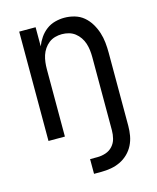

<svg xmlns="http://www.w3.org/2000/svg" viewBox="-110 -605 720 882"><g transform="rotate(-15 250.0 -164.0)"><path d="M227 200V130H262Q282 130 301.5 123.5Q321 117 334.5 102Q348 87 353 67.5Q358 48 358 28V-320Q358 -337 356 -353.5Q354 -370 349 -385.5Q344 -401 334.5 -415Q325 -429 312 -439Q299 -449 283 -453.5Q267 -458 250 -458Q233 -458 217 -453.5Q201 -449 188 -439Q175 -429 165.5 -415Q156 -401 151 -385.5Q146 -370 144 -353.5Q142 -337 142 -320V0H64V-520H142V-429Q150 -450 163 -469Q176 -488 194.5 -502Q213 -516 235.5 -522Q258 -528 280 -528Q305 -528 329 -521Q353 -514 371.5 -498.5Q390 -483 403 -461.5Q416 -440 423.5 -416.5Q431 -393 433.5 -368.5Q436 -344 436 -320V28Q436 51 432 74Q428 97 417.5 118Q407 139 390 155.5Q373 172 352 182Q331 192 308 196Q285 200 262 200Z"/></g></svg>

Font: Iosevka SS04
Style: Regular
Weight: 400
Monospace: yes
Designer: Belleve Invis
Foundry: Belleve Invis
Version: Version 19.0.0; ttfautohint (v1.8.4)